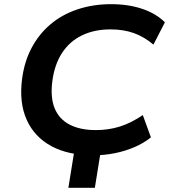

<svg xmlns="http://www.w3.org/2000/svg" viewBox="-20 -735 812 921"><path d="M308 166 345 -64H472L435 166ZM428 10Q308 10 226.5 -34Q145 -78 108 -160.5Q71 -243 86 -357Q97 -441 132.5 -507Q168 -573 223.5 -619.5Q279 -666 353 -690.5Q427 -715 513 -715Q596 -715 662.5 -692.5Q729 -670 771 -628L716 -521Q671 -559 621.5 -576.5Q572 -594 510 -594Q432 -594 372.5 -565Q313 -536 277 -480Q241 -424 231 -345Q221 -268 242 -216Q263 -164 313.5 -137.5Q364 -111 440 -111Q501 -111 555 -128Q609 -145 665 -183L704 -76Q669 -48 624.5 -29Q580 -10 530 0Q480 10 428 10Z"/></svg>

Font: Nunito Sans 10pt SemiExpanded
Style: Bold Italic
Weight: 700
Width: 6
Italic angle: -9°
Designer: Vernon Adams
Foundry: Vernon Adams
Version: Version 3.101;gftools[0.9.27]